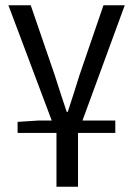

<svg xmlns="http://www.w3.org/2000/svg" viewBox="-20 -506 507 731"><path d="M195 205V0H47V-42L125 -47H177L12 -486H97L188 -221Q199 -185 211 -149.5Q223 -114 234 -80H238Q249 -114 260.5 -149.5Q272 -185 283 -221L374 -486H455L294 -47H419V0H277V205Z"/></svg>

Font: Swei Fan Sans CJK TC
Style: Regular
Weight: 400
Version: Version 2.130